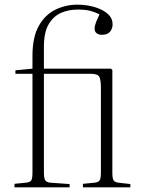

<svg xmlns="http://www.w3.org/2000/svg" viewBox="-20 -802 615 822"><path d="M42 0V-15L92 -20Q109 -22 114 -30Q119 -38 119 -65V-486H46V-501L119 -508V-563Q119 -643 146 -691Q173 -739 217 -760.5Q261 -782 311 -782Q339 -782 366 -776.5Q393 -771 415 -760Q437 -749 449.5 -734Q462 -719 462 -698Q462 -679 451 -666Q440 -653 416 -653Q402 -653 393.5 -660Q385 -667 385 -678Q385 -691 391 -706.5Q397 -722 406 -740Q388 -750 367 -755.5Q346 -761 312 -761Q273 -761 240.5 -746.5Q208 -732 188 -697.5Q168 -663 168 -602V-508H455L461 -503V-63Q461 -39 466 -30.5Q471 -22 486 -20L538 -14V0H335V-15L386 -20Q402 -22 407 -30.5Q412 -39 412 -65V-424Q412 -461 405 -473.5Q398 -486 369 -486H168V-64Q168 -39 173.5 -30.5Q179 -22 194 -20L278 -14V0Z"/></svg>

Font: Literata 60pt ExtraLight
Style: Regular
Weight: 250
Designer: Latin by Veronika Burian and Jose Scaglione. Greek by Irene Vlachou. Cyrillic by Vera Evstafieva.
Foundry: TypeTogether
Version: Version 3.103;gftools[0.9.29]